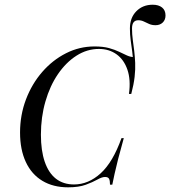

<svg xmlns="http://www.w3.org/2000/svg" viewBox="-20 -778 717 809"><path d="M266.9 11.3Q204 11.3 158.5 -16.1Q112.9 -43.5 88.7 -95.6Q64.5 -147.6 64.5 -219.4Q64.5 -293.5 89.5 -359.3Q114.5 -425 158.1 -475Q201.6 -525 258.1 -553.6Q314.5 -582.3 378.2 -582.3Q414.5 -582.3 439.5 -575.4Q464.5 -568.5 482.3 -559.7Q500 -550.8 515.7 -544Q531.5 -537.1 547.6 -537.1Q550 -514.5 549.2 -490.7Q548.4 -466.9 544.4 -440.7Q540.3 -414.5 533.1 -382.3H523.4Q531.5 -441.9 516.9 -484.3Q502.4 -526.6 471 -549.2Q439.5 -571.8 396.8 -571.8Q346.8 -571.8 302.4 -543.5Q258.1 -515.3 224.2 -465.7Q190.3 -416.1 171.4 -350.4Q152.4 -284.7 152.4 -210.5Q152.4 -143.5 168.5 -96.4Q184.7 -49.2 215.7 -25Q246.8 -0.8 291.9 -0.8Q352.4 -0.8 404 -47.6Q455.6 -94.4 491.9 -196H501.6Q487.1 -144.4 477.8 -108.1Q468.5 -71.8 462.9 -46Q457.3 -20.2 453.2 0H443.5Q443.5 -16.9 439.5 -24.6Q435.5 -32.3 422.6 -32.3Q409.7 -32.3 390.3 -21.4Q371 -10.5 341.5 0.4Q312.1 11.3 266.9 11.3ZM525 -382.3Q536.3 -421 539.5 -452.4Q542.7 -483.9 541.5 -510.5Q540.3 -537.1 537.1 -560.9Q533.9 -584.7 530.6 -608.5Q527.4 -632.3 527.4 -658.1Q527.4 -703.2 554.4 -730.6Q581.5 -758.1 623.4 -758.1Q648.4 -758.1 662.9 -746.4Q677.4 -734.7 677.4 -712.9Q677.4 -694.4 665.7 -683.1Q654 -671.8 635.5 -671.8Q620.2 -671.8 608.5 -677Q596.8 -682.3 585.9 -687.5Q575 -692.7 562.9 -692.7Q536.3 -692.7 536.3 -658.1Q536.3 -633.1 539.5 -610.1Q542.7 -587.1 545.6 -563.3Q548.4 -539.5 549.6 -512.9Q550.8 -486.3 547.2 -454Q543.5 -421.8 533.1 -382.3Z"/></svg>

Font: Playfair 144pt SemiCondensed
Style: Italic
Weight: 400
Width: 4
Italic angle: -15.6°
Designer: Claus Eggers Sørensen
Foundry: Claus Eggers Sørensen
Version: Version 2.203